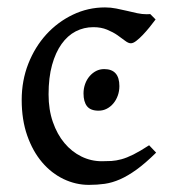

<svg xmlns="http://www.w3.org/2000/svg" viewBox="-20 -489 472 523"><path d="M305.2 -254.4Q305.2 -240.7 300.8 -228.5Q296.4 -216.3 288.8 -207.3Q281.2 -198.2 271 -192.9Q260.7 -187.5 248.5 -187.5Q226.6 -187.5 217 -199.7Q207.5 -211.9 207.5 -234.4Q207.5 -248 211.9 -260.3Q216.3 -272.5 224.1 -281.5Q231.9 -290.5 241.9 -295.7Q252 -300.8 263.7 -300.8Q305.2 -300.8 305.2 -254.4ZM266.1 -468.8Q281.7 -468.8 296.6 -465.8Q311.5 -462.9 325.7 -459.5Q339.8 -456.1 353.5 -453.1Q367.2 -450.2 379.9 -450.2Q382.3 -450.2 384.5 -450.4Q386.7 -450.7 389.2 -450.7Q394.5 -445.8 397 -442.9Q399.4 -439.9 403.8 -436Q396.5 -426.3 387.5 -415Q378.4 -403.8 369.1 -394Q359.9 -384.3 351.3 -377.7Q342.8 -371.1 336.4 -371.1Q329.6 -371.1 320.8 -377.9Q312 -384.8 300 -393.1Q288.1 -401.4 271.7 -408.2Q255.4 -415 234.4 -415Q208.5 -415 186.3 -403.6Q164.1 -392.1 147.7 -369.1Q131.3 -346.2 121.8 -312Q112.3 -277.8 112.3 -231.9Q112.3 -190.4 124 -156.7Q135.7 -123 155.5 -99.4Q175.3 -75.7 201.7 -62.7Q228 -49.8 257.3 -49.8Q271 -49.8 283.7 -50.5Q296.4 -51.3 310.8 -55.2Q325.2 -59.1 343.3 -68.1Q361.3 -77.1 386.2 -93.3L405.3 -73.2Q376 -44.4 352.1 -27.1Q328.1 -9.8 306.9 -0.5Q285.6 8.8 265.4 11.7Q245.1 14.6 222.2 14.6Q186.5 14.6 153.3 -1.2Q120.1 -17.1 94.7 -46.9Q69.3 -76.7 54.2 -119.6Q39.1 -162.6 39.1 -216.8Q39.1 -269.5 57.1 -315.4Q75.2 -361.3 106.2 -395.3Q137.2 -429.2 178.5 -449Q219.7 -468.8 266.1 -468.8Z"/></svg>

Font: Gentium Plus
Style: Regular
Weight: 400
Designer: J. Victor Gaultney, Annie Olsen, Iska Routamaa
Foundry: SIL International
Version: Version 1.510